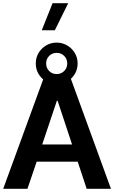

<svg xmlns="http://www.w3.org/2000/svg" viewBox="-20 -1180 713 1200"><path d="M308.5 -1160 241 -990.9H322.7L406.2 -1160ZM334 -849.6Q362.2 -849.6 381.2 -830.6Q400.2 -811.5 400.2 -783.4Q400.2 -755.2 381.2 -736.2Q362.2 -717.2 334 -717.2Q305.9 -717.2 287.2 -736.2Q268.4 -755.2 268.4 -783.4Q268.4 -811.5 287.2 -830.6Q305.9 -849.6 334 -849.6ZM333.9 -913.7Q297.8 -913.7 268.2 -896Q238.6 -878.4 221.1 -849Q203.6 -819.6 203.6 -783.4Q203.6 -747.1 221 -717.7Q238.5 -688.2 268.2 -670.6Q297.8 -653.1 334 -653.1Q370.3 -653.1 400 -670.6Q429.8 -688.1 447.5 -717.6Q465.2 -747.1 465.2 -783.4Q465.2 -819.6 447.5 -849Q429.8 -878.4 400 -896Q370.2 -913.7 333.9 -913.7ZM209.1 -169.4H465.6L521.8 0H673.4L415.1 -709.1H259.1L0 0H151.6ZM335.3 -549.8H340.2L430.4 -277H243.8Z"/></svg>

Font: Estedad-FD VF
Style: Regular
Weight: 100
Designer: Amin Abedi
Version: Version 7.3